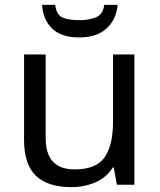

<svg xmlns="http://www.w3.org/2000/svg" viewBox="-20 -760 658 790"><path d="M533 -536V0H461L448 -71H444Q418 -29 372 -9.5Q326 10 274 10Q177 10 128 -36.5Q79 -83 79 -185V-536H168V-191Q168 -63 287 -63Q376 -63 410.5 -113Q445 -163 445 -257V-536ZM464 -740Q459 -680 418.5 -643Q378 -606 306 -606Q232 -606 194.5 -642.5Q157 -679 153 -740H207Q212 -699 237 -688Q262 -677 308 -677Q347 -677 375.5 -689Q404 -701 409 -740Z"/></svg>

Font: Noto Sans Anatolian Hieroglyphs
Style: Regular
Weight: 400
Designer: Monotype Design Team
Foundry: Monotype Imaging Inc.
Version: Version 2.001; ttfautohint (v1.8.4.7-5d5b)